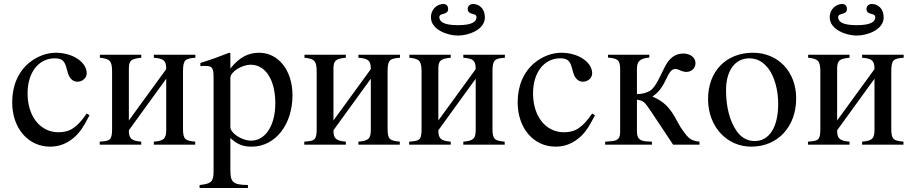

<svg xmlns="http://www.w3.org/2000/svg" viewBox="-20 -724 4566 961"><path d="M414 -156C366 -86 330 -62 273 -62C181 -62 118 -142 118 -257C118 -361 173 -432 254 -432C290 -432 303 -420 313 -383L319 -361C327 -332 345 -315 367 -315C393 -315 414 -334 414 -357C414 -413 344 -460 260 -460C213 -460 165 -442 125 -409C71 -364 41 -295 41 -212C41 -83 120 10 231 10C274 10 312 -4 346 -32C376 -56 396 -85 428 -147Z M958 -450H750V-435C801 -431 812 -420 812 -378L625 -121V-377C625 -419 633 -430 687 -435V-450H480V-435C529 -430 541 -420 541 -366V-79C541 -21 530 -19 479 -15V0H687V-15C636 -19 625 -32 625 -72L812 -330V-74C812 -30 800 -19 750 -15V0H957V-15C908 -20 896 -25 896 -79V-366C896 -425 907 -431 958 -435Z M1133 -458 1127 -460C1074 -439 1038 -426 983 -409V-393C992 -394 999 -394 1008 -394C1042 -394 1049 -384 1049 -337V133C1049 185 1038 196 979 202V217H1221V202C1146 201 1133 189 1133 126V-33C1169 0 1198 10 1240 10C1359 10 1444 -102 1444 -247C1444 -371 1374 -460 1277 -460C1221 -460 1177 -436 1133 -381ZM1133 -334C1133 -364 1189 -400 1235 -400C1309 -400 1358 -324 1358 -207C1358 -97 1309 -20 1237 -20C1190 -20 1133 -58 1133 -88Z M1982 -450H1774V-435C1825 -431 1836 -420 1836 -378L1649 -121V-377C1649 -419 1657 -430 1711 -435V-450H1504V-435C1553 -430 1565 -420 1565 -366V-79C1565 -21 1554 -19 1503 -15V0H1711V-15C1660 -19 1649 -32 1649 -72L1836 -330V-74C1836 -30 1824 -19 1774 -15V0H1981V-15C1932 -20 1920 -25 1920 -79V-366C1920 -425 1931 -431 1982 -435Z M2407 -637C2407 -681 2378 -704 2348 -704C2334 -704 2321 -696 2321 -679C2321 -646 2365 -662 2365 -638C2365 -616 2344 -598 2272 -598C2200 -598 2179 -616 2179 -638C2179 -662 2223 -646 2223 -679C2223 -696 2213 -704 2199 -704C2171 -704 2137 -681 2137 -637C2137 -576 2219 -546 2272 -546C2325 -546 2407 -575 2407 -637ZM2507 -450H2299V-435C2350 -431 2361 -420 2361 -378L2174 -121V-377C2174 -419 2182 -430 2236 -435V-450H2029V-435C2078 -430 2090 -420 2090 -366V-79C2090 -21 2079 -19 2028 -15V0H2236V-15C2185 -19 2174 -32 2174 -72L2361 -330V-74C2361 -30 2349 -19 2299 -15V0H2506V-15C2457 -20 2445 -25 2445 -79V-366C2445 -425 2456 -431 2507 -435Z M2944 -156C2896 -86 2860 -62 2803 -62C2711 -62 2648 -142 2648 -257C2648 -361 2703 -432 2784 -432C2820 -432 2833 -420 2843 -383L2849 -361C2857 -332 2875 -315 2897 -315C2923 -315 2944 -334 2944 -357C2944 -413 2874 -460 2790 -460C2743 -460 2695 -442 2655 -409C2601 -364 2571 -295 2571 -212C2571 -83 2650 10 2761 10C2804 10 2842 -4 2876 -32C2906 -56 2926 -85 2958 -147Z M3481 0V-15C3458 -17 3440 -23 3428 -34C3416 -45 3390 -77 3370 -116C3329 -196 3294 -219 3247 -240V-242C3320 -290 3316 -379 3361 -379C3375 -379 3393 -364 3415 -364C3441 -364 3461 -382 3461 -408C3461 -433 3439 -456 3400 -456C3360 -456 3331 -434 3309 -392C3286 -348 3263 -288 3234 -270C3216 -259 3193 -253 3168 -253V-379C3168 -415 3180 -431 3230 -436V-450H3023V-436C3070 -431 3084 -426 3084 -377V-67C3084 -33 3076 -20 3037 -17L3009 -15V0H3243V-15L3220 -16C3180 -18 3168 -32 3168 -67V-225C3201 -220 3205 -216 3240 -164L3349 0Z M3965 -231C3965 -369 3871 -460 3749 -460C3614 -460 3524 -367 3524 -228C3524 -89 3619 10 3740 10C3875 10 3965 -92 3965 -231ZM3875 -204C3875 -88 3831 -18 3757 -18C3721 -18 3689 -36 3667 -68C3630 -122 3614 -194 3614 -273C3614 -373 3661 -432 3730 -432C3773 -432 3801 -412 3825 -382C3857 -341 3875 -272 3875 -204Z M4403 -637C4403 -681 4374 -704 4344 -704C4330 -704 4317 -696 4317 -679C4317 -646 4361 -662 4361 -638C4361 -616 4340 -598 4268 -598C4196 -598 4175 -616 4175 -638C4175 -662 4219 -646 4219 -679C4219 -696 4209 -704 4195 -704C4167 -704 4133 -681 4133 -637C4133 -576 4215 -546 4268 -546C4321 -546 4403 -575 4403 -637ZM4503 -450H4295V-435C4346 -431 4357 -420 4357 -378L4170 -121V-377C4170 -419 4178 -430 4232 -435V-450H4025V-435C4074 -430 4086 -420 4086 -366V-79C4086 -21 4075 -19 4024 -15V0H4232V-15C4181 -19 4170 -32 4170 -72L4357 -330V-74C4357 -30 4345 -19 4295 -15V0H4502V-15C4453 -20 4441 -25 4441 -79V-366C4441 -425 4452 -431 4503 -435Z"/></svg>

Font: STIX Math
Style: Regular
Weight: 400
Designer: MicroPress Inc., with final additions and corrections provided by Coen Hoffman, Elsevier (retired)
Version: Version 1.1.0